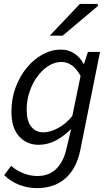

<svg xmlns="http://www.w3.org/2000/svg" viewBox="-20 -755 571 995"><path d="M170.9 219.9Q124.4 219.9 80.3 203.1Q36.2 186.3 1.7 152.7L37.5 104.6Q64.1 127.8 99.7 142.4Q135.2 157.1 174.1 157.1Q235.3 157.1 272.7 118.9Q310.1 80.8 324.2 16.5L348.8 -86.6Q311.1 -49.1 269.1 -26.8Q227 -4.6 180.3 -4.6Q118.7 -4.6 79 -48.3Q39.3 -92 39.3 -176.4Q39.3 -243.4 60.8 -301.6Q82.3 -359.8 118.8 -404Q155.3 -448.2 201.1 -473.1Q246.9 -498 295.7 -498Q334.4 -498 364.9 -478.1Q395.3 -458.3 412.5 -424.7H415.9L435.7 -486H498.4L396.1 22.9Q376.8 118.3 319.3 169.1Q261.7 219.9 170.9 219.9ZM205 -69.2Q239 -69.2 280 -90.8Q321 -112.3 354.8 -154.1L397.6 -361.6Q376 -400.5 351.3 -417.2Q326.6 -433.9 298.6 -433.9Q263.6 -433.9 231.3 -413.5Q198.9 -393.1 173.4 -358.3Q147.8 -323.5 133 -279.1Q118.2 -234.8 118.2 -187.3Q118.2 -128.3 141.7 -98.8Q165.3 -69.2 205 -69.2ZM237.7 -570 394 -734.7H484.3L489.2 -725.6L304.5 -570Z"/></svg>

Font: Source Sans 3 VF
Style: Italic
Weight: 200
Italic angle: -11°
Designer: Paul D. Hunt
Foundry: Adobe Systems Incorporated
Version: Version 3.042;hotconv 1.0.118;makeotfexe 2.5.65603